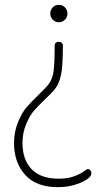

<svg xmlns="http://www.w3.org/2000/svg" viewBox="-20 -768 423 794"><path d="M38 -176Q38 -223 55 -264Q72 -305 92 -327Q112 -349 140.5 -377Q169 -405 179 -417Q197 -440 201.5 -473Q206 -506 206 -578Q206 -595 223 -595Q240 -595 240 -578Q240 -493 232 -456.5Q224 -420 205 -397Q195 -385 167 -358Q139 -331 121.5 -311.5Q104 -292 88.5 -255.5Q73 -219 73 -177Q73 -107 111 -68Q149 -29 223 -29Q260 -29 286.5 -39Q313 -49 326 -59Q339 -69 344 -69Q349 -69 353.5 -64Q358 -59 358 -52Q358 -32 314.5 -13Q271 6 219 6Q130 6 84 -45Q38 -96 38 -176ZM223 -676Q209 -676 198.5 -686.5Q188 -697 188 -712Q188 -727 198 -737.5Q208 -748 223 -748Q238 -748 248.5 -737.5Q259 -727 259 -712Q259 -697 248.5 -686.5Q238 -676 223 -676Z"/></svg>

Font: Dosis
Style: ExtraLight
Weight: 250
Designer: Edgar Tolentino, Pablo Impallari, Igino Marini
Foundry: Edgar Tolentino, Pablo Impallari, Igino Marini
Version: Version 1.007